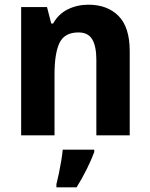

<svg xmlns="http://www.w3.org/2000/svg" viewBox="-20 -576 640 817"><path d="M356 -556Q437 -556 484.5 -508Q532 -460 532 -358V0H390V-321Q390 -379 372.5 -408.5Q355 -438 314 -438Q255 -438 233.5 -394Q212 -350 212 -259V0H70V-546H180L198 -476H206Q229 -517 269 -536.5Q309 -556 356 -556ZM381 71Q368 106 348.5 145Q329 184 306 221H220V208Q225 189 230.5 162.5Q236 136 240.5 109Q245 82 247 61H381Z"/></svg>

Font: Noto Sans Devanagari UI SemiCondensed
Style: Bold
Weight: 700
Width: 4
Designer: Jelle Bosma - Monotype Design Team
Foundry: Monotype Imaging Inc.
Version: Version 2.004; ttfautohint (v1.8.4.7-5d5b)